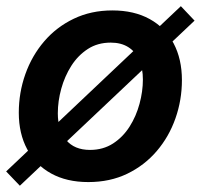

<svg xmlns="http://www.w3.org/2000/svg" viewBox="-28 -572 644 615"><path d="M254.9 11.2Q185.5 11.2 135.7 -16.4Q85.9 -43.9 59.1 -94Q32.2 -144 32.2 -210.9Q32.2 -275.4 53.2 -334.5Q74.2 -393.6 113.5 -439.5Q152.8 -485.4 208.3 -512Q263.7 -538.6 332 -538.6Q401.4 -538.6 451.4 -511Q501.5 -483.4 528.1 -433.1Q554.7 -382.8 554.7 -315.4Q554.7 -251.5 533.9 -192.6Q513.2 -133.8 473.9 -87.9Q434.6 -42 379.4 -15.4Q324.2 11.2 254.9 11.2ZM260.3 -91.8Q302.2 -91.8 334 -112.3Q365.7 -132.8 387 -166.3Q408.2 -199.7 418.9 -239.5Q429.7 -279.3 429.7 -317.4Q429.7 -353.5 417.7 -380.1Q405.8 -406.7 382.8 -421.1Q359.9 -435.5 326.7 -435.5Q284.7 -435.5 253.2 -415Q221.7 -394.5 200.4 -361.1Q179.2 -327.6 168.2 -287.8Q157.2 -248 157.2 -209Q157.2 -155.3 183.8 -123.5Q210.4 -91.8 260.3 -91.8ZM35.6 22.9 -8.3 -22.9 551.3 -552.2 595.2 -505.9Z"/></svg>

Font: Inter 24pt SemiBold
Style: Italic
Weight: 600
Italic angle: -9.3988°
Designer: Rasmus Andersson
Foundry: rsms
Version: Version 4.001;git-66647c0bb